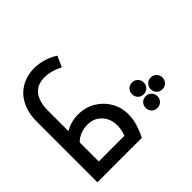

<svg xmlns="http://www.w3.org/2000/svg" viewBox="-189 -1144 1408 1408"><g transform="rotate(45 515.0 -440.5)"><path d="M631 -115V0H343Q268 0 212.5 -21.5Q157 -43 121 -80Q85 -117 67.5 -164Q50 -211 50 -262Q50 -310 64 -358Q78 -406 106 -449L189 -412Q169 -372 160 -336.5Q151 -301 151 -270Q151 -219 173 -184.5Q195 -150 238 -132.5Q281 -115 343 -115ZM390 0Q379 0 374.5 -16Q370 -32 370 -59Q370 -85 374.5 -100Q379 -115 390 -115ZM390 0V-115H869V-461H970V0ZM703 -2Q649 -20 607 -55Q565 -90 541.5 -140Q518 -190 518 -250Q518 -326 553 -385.5Q588 -445 647 -479.5Q706 -514 778 -514Q831 -514 881 -497.5Q931 -481 970 -461L925 -358Q885 -378 847.5 -388.5Q810 -399 778 -399Q732 -399 696 -379.5Q660 -360 639.5 -326.5Q619 -293 619 -250Q619 -190 647 -145.5Q675 -101 730 -74ZM764 -881Q790 -881 807.5 -863.5Q825 -846 825 -820Q825 -793 807.5 -776Q790 -759 764 -759Q739 -759 721 -776Q703 -793 703 -820Q703 -846 721 -863.5Q739 -881 764 -881ZM835 -758Q861 -758 878.5 -740.5Q896 -723 896 -697Q896 -670 878.5 -653Q861 -636 835 -636Q809 -636 791.5 -653Q774 -670 774 -697Q774 -723 791.5 -740.5Q809 -758 835 -758ZM693 -758Q719 -758 736.5 -740.5Q754 -723 754 -697Q754 -670 736.5 -653Q719 -636 693 -636Q667 -636 649.5 -653Q632 -670 632 -697Q632 -723 649.5 -740.5Q667 -758 693 -758Z"/></g></svg>

Font: Alexandria
Style: Regular
Weight: 400
Designer: Mohamed Gaber
Foundry: Kief Type Foundry
Version: Version 5.100